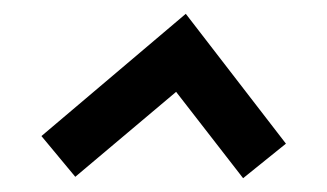

<svg xmlns="http://www.w3.org/2000/svg" viewBox="-20 -618 474 278"><path d="M89 -362 235 -485 332 -360 394 -410 249 -598 40 -421Z"/></svg>

Font: Cambay Devanagari
Style: Bold Italic
Weight: 700
Designer: Pooja Saxena
Foundry: Pooja Saxena
Version: Version 1.005;PS 001.005;hotconv 1.0.70;makeotf.lib2.5.58329